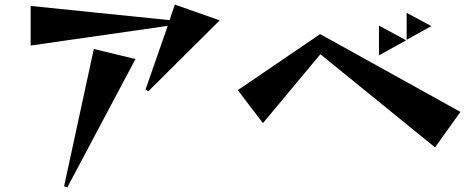

<svg xmlns="http://www.w3.org/2000/svg" viewBox="-20 -745 2040 839"><path d="M628 -346 616 -354 713 -632 114 -546V-719L721 -657L744 -725L940 -656ZM260 69 390 -531 572 -487 274 74Z M1757 -571V-689L1865 -631ZM1636 -503V-633L1755 -569ZM1380 -508 1129 -207 1019 -351 1379 -596 1992 -256 1881 -101Z"/></svg>

Font: Reggae One
Style: Regular
Weight: 400
Designer: Fontworks Inc.
Foundry: Fontworks Inc.
Version: Version 1.100